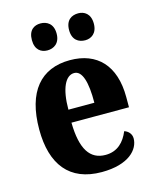

<svg xmlns="http://www.w3.org/2000/svg" viewBox="-115 -834 746 922"><g transform="rotate(-15 258.0 -373.0)"><path d="M363 -622C392 -622 423 -640 423 -689C423 -739 392 -756 363 -756C330 -756 300 -739 300 -689C300 -640 330 -622 363 -622ZM175 -622C206 -622 238 -640 238 -689C238 -739 206 -756 175 -756C144 -756 115 -739 115 -689C115 -640 144 -622 175 -622ZM276 10C412 10 465 -53 465 -107C465 -130 449 -146 430 -152C410 -103 375 -65 315 -65C238 -65 198 -124 196 -257H482V-308C482 -466 400 -549 266 -549C121 -549 38 -453 38 -265C38 -91 116 10 276 10ZM327 -321H198C198 -427 227 -484 270 -484C310 -484 328 -423 327 -321Z"/></g></svg>

Font: Noto Serif Khmer Condensed ExtraBold
Style: Regular
Weight: 800
Width: 3
Designer: Danh Hong and the Monotype Design Team
Foundry: Monotype Imaging Inc.
Version: Version 2.004